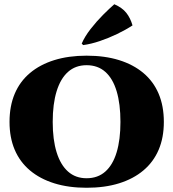

<svg xmlns="http://www.w3.org/2000/svg" viewBox="-20 -875 819 907"><path d="M389 -612Q475 -612 542.5 -591Q610 -570 657.5 -530Q705 -490 729.5 -432Q754 -374 754 -299Q754 -225 729.5 -167.5Q705 -110 657.5 -70Q610 -30 542.5 -9Q475 12 389 12Q304 12 236.5 -9Q169 -30 121.5 -70Q74 -110 49.5 -167.5Q25 -225 25 -299Q25 -374 49.5 -432Q74 -490 121.5 -530Q169 -570 236.5 -591Q304 -612 389 -612ZM389 -33Q442 -33 477.5 -64.5Q513 -96 531 -155.5Q549 -215 549 -299Q549 -384 531 -444Q513 -504 477.5 -535.5Q442 -567 389 -567Q337 -567 301.5 -535.5Q266 -504 247.5 -444Q229 -384 229 -299Q229 -215 247.5 -155.5Q266 -96 301.5 -64.5Q337 -33 389 -33ZM366 -669Q380 -702 408 -738Q436 -774 467 -805Q498 -836 520 -855Q557 -839 576.5 -814.5Q596 -790 606 -755Q574 -734 533.5 -714.5Q493 -695 451.5 -681Q410 -667 373 -662Z"/></svg>

Font: Cinzel Black
Style: Regular
Weight: 900
Designer: Natanael Gama
Version: Version 2.000